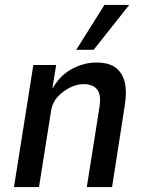

<svg xmlns="http://www.w3.org/2000/svg" viewBox="-20 -763 590 783"><path d="M37 0 116 -498H209L194 -405H196Q226 -457 274.5 -482.5Q323 -508 373 -508Q423 -508 451 -487.5Q479 -467 488.5 -428.5Q498 -390 489 -334L437 0H334L385 -322Q391 -358 385.5 -378.5Q380 -399 363.5 -409.5Q347 -420 321 -420Q293 -420 264.5 -405.5Q236 -391 215 -368Q194 -345 189 -315L139 0ZM291 -560 406 -743H507L362 -560Z"/></svg>

Font: Nunito Sans 7pt Condensed SemiBold
Style: Italic
Weight: 600
Width: 3
Italic angle: -9°
Designer: Vernon Adams
Foundry: Vernon Adams
Version: Version 3.101;gftools[0.9.27]